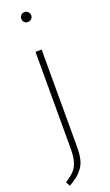

<svg xmlns="http://www.w3.org/2000/svg" viewBox="-178 -769 574 1000"><g transform="rotate(-20 108.5 -268.5)"><path d="M107.9 -733.9Q120.1 -733.9 128.2 -725.8Q136.2 -717.8 136.2 -707Q136.2 -695.3 128.4 -687.3Q120.6 -679.2 107.9 -679.2Q96.2 -679.2 88.6 -687.3Q81.1 -695.3 81.1 -707Q81.1 -717.8 88.6 -725.8Q96.2 -733.9 107.9 -733.9ZM126 -520V20Q126 58.1 119.9 85.2Q113.8 112.3 99.1 132.6Q84.5 152.8 67.6 166.3Q50.8 179.7 22 196.8L8.8 172.9Q40.5 152.8 57.1 135.5Q73.7 118.2 82.8 90.3Q91.8 62.5 91.8 19V-520Z"/></g></svg>

Font: Fira Sans Compressed UltraLight
Style: Regular
Weight: 200
Width: 1
Designer: Carrois Corporate & Edenspiekermann AG
Foundry: Carrois Corporate GbR & Edenspiekermann AG
Version: Version 4.203;PS 004.203;hotconv 1.0.88;makeotf.lib2.5.64775